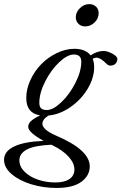

<svg xmlns="http://www.w3.org/2000/svg" viewBox="-88 -681 603 954"><path d="M335.4 -549.8Q314.9 -549.8 301.8 -562.7Q288.6 -575.7 288.6 -594.7Q288.6 -620.6 309.1 -640.6Q329.6 -660.6 355 -660.6Q376 -660.6 389.2 -647.9Q402.3 -635.3 402.3 -615.2Q402.3 -589.4 382.1 -569.6Q361.8 -549.8 335.4 -549.8ZM192.9 252.9Q127.9 252.9 68.1 234.9Q8.3 216.8 -29.8 184.3Q-67.9 151.9 -67.9 113.3Q-67.9 70.3 -16.8 46.4Q34.2 22.5 128.9 19Q52.2 -23.4 52.2 -50.3Q52.2 -66.4 65.7 -79.1Q79.1 -91.8 111.3 -107.9Q42.5 -118.2 42.5 -194.3Q42.5 -238.8 63.2 -283.7Q84 -328.6 117.2 -362.3Q150.4 -396 194.1 -417.2Q237.8 -438.5 281.2 -438.5Q336.4 -438.5 362.3 -405.8Q394.5 -427.7 425.3 -427.7Q440.9 -427.7 458.5 -420.2Q476.1 -412.6 487.3 -402.8Q495.1 -395 495.1 -388.7Q495.1 -374 485.8 -364.5Q476.6 -355 460.4 -355Q451.2 -355 441.9 -363.3Q411.6 -394.5 391.6 -394.5Q381.3 -394.5 372.6 -388.2Q379.9 -370.6 379.9 -347.7Q379.9 -293.5 347.2 -239.3Q314.5 -185.1 261.7 -148.7Q209 -112.3 152.8 -106.9Q122.6 -87.9 122.6 -65.4Q122.6 -52.2 139.4 -37.1Q156.2 -22 190.4 -7.3Q357.9 64 357.9 145.5Q357.9 191.9 316.2 222.4Q274.4 252.9 192.9 252.9ZM145 -134.3Q175.8 -134.3 216.3 -172.6Q256.8 -210.9 286.4 -268.6Q315.9 -326.2 315.9 -374.5Q315.9 -410.2 279.3 -410.2Q247.1 -410.2 206.5 -372.1Q166 -334 136.7 -276.6Q107.4 -219.2 107.4 -169.9Q107.4 -151.4 116.2 -142.8Q125 -134.3 145 -134.3ZM8.3 115.7Q8.3 147 34.4 172.6Q60.5 198.2 101.3 211.9Q142.1 225.6 187 225.6Q232.9 225.6 257.3 208.5Q281.7 191.4 281.7 161.1Q281.7 129.9 253.2 97.9Q224.6 65.9 172.9 41Q170.4 40 166.5 38.1Q82 42 45.2 62Q8.3 82 8.3 115.7Z"/></svg>

Font: Elstob 14pt
Style: Italic
Weight: 400
Italic angle: -20°
Designer: Peter S. Baker
Version: Version 1.015